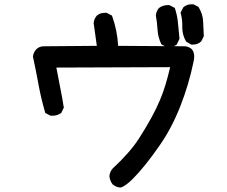

<svg xmlns="http://www.w3.org/2000/svg" viewBox="-20 -799 1040 880"><path d="M220.7 -268.6Q217.8 -268.6 211.9 -268.6L187.5 -281.2Q168 -348.6 156.2 -413.1Q144.5 -477.5 130.9 -540Q133.8 -560.5 147 -573.7Q160.2 -586.9 181.6 -586.9Q184.6 -586.9 187.5 -586.9L423.8 -588.9L409.2 -693.4Q411.1 -712.9 423.8 -727.5Q438.5 -740.2 460 -740.2Q462.9 -740.2 468.8 -740.2L493.2 -727.5Q517.6 -660.2 521.5 -588.9L829.1 -586.9Q847.7 -584 858.4 -574.2Q870.1 -561.5 870.1 -540Q870.1 -529.3 867.2 -516.6Q845.7 -412.1 806.2 -311.5Q766.6 -210.9 711.9 -132.8Q643.6 -34.2 587.9 21.5Q551.8 56.6 532.2 60.5H530.3Q510.7 58.6 496.1 45.9Q483.4 29.3 481.4 7.8Q483.4 -11.7 496.1 -26.4Q575.2 -99.6 616.2 -163.1Q682.6 -266.6 712.9 -339.8Q739.3 -401.4 759.8 -491.2L238.3 -489.3L254.9 -403.3Q264.6 -356.4 272.5 -305.7L260.7 -281.2Q242.2 -268.6 220.7 -268.6ZM709 -762.7Q719.7 -770.5 729.5 -772.9Q739.3 -775.4 745.1 -775.4Q751 -775.4 756.8 -775.4L781.2 -762.7Q793 -726.6 795.9 -691.9Q798.8 -657.2 802.7 -621.1L791 -596.7L790 -594.7Q775.4 -583 752.9 -583Q750 -583 744.1 -583L719.7 -595.7Q704.1 -627.9 702.1 -662.1Q700.2 -696.3 694.3 -728.5Q696.3 -748 709 -762.7ZM815.4 -672.9V-684.6Q815.4 -712.9 807.6 -741.2L820.3 -765.6Q835.9 -779.3 857.4 -779.3Q860.4 -779.3 866.2 -779.3L889.6 -767.6Q910.2 -733.4 911.1 -699.7Q912.1 -666 914.1 -632.8L902.3 -609.4Q886.7 -594.7 865.2 -594.7Q861.3 -594.7 856.4 -594.7L833 -608.4Q815.4 -638.7 815.4 -672.9Z"/></svg>

Font: JasonHandwriting2
Style: SemiBold
Weight: 600
Version: Version 1.04.7